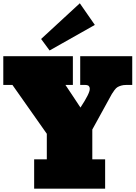

<svg xmlns="http://www.w3.org/2000/svg" viewBox="-27 -1128 811 1148"><path d="M763.7 -620.1H727.5Q710.4 -620.1 697.5 -616.2Q684.6 -612.3 675.8 -607.2Q667 -602.1 657.2 -588.9Q647.5 -575.7 641.8 -566.2Q636.2 -556.6 624.5 -534.7L524.9 -353.5V-175.3H601.6V0H177.2V-175.3H252.9V-328.1L47.4 -620.1H-7.3V-792H408.7V-620.1H364.3Q375 -605.5 409.4 -552.5Q443.8 -499.5 454.1 -484.9Q509.8 -569.3 509.8 -596.2Q509.8 -600.6 509 -604.2Q508.3 -607.9 506.3 -610.4Q504.4 -612.8 502.7 -614.7Q501 -616.7 497.3 -617.7Q493.7 -618.7 491 -619.4Q488.3 -620.1 482.9 -620.1Q477.5 -620.1 474.1 -620.1Q470.7 -620.1 463.6 -620.1Q456.5 -620.1 452.6 -620.1V-792H763.7ZM540 -979 269.5 -826.2 218.8 -895 450.2 -1108.4Z"/></svg>

Font: Bevan
Style: Regular
Weight: 400
Foundry: vernon adams
Version: Version 1.000